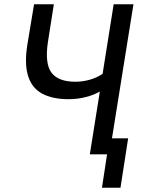

<svg xmlns="http://www.w3.org/2000/svg" viewBox="-20 -725 714 902"><path d="M459 157 483 0H402L449 -295Q422 -279 383 -269Q344 -259 302 -259Q226 -259 177.5 -285.5Q129 -312 111.5 -369.5Q94 -427 109 -518L140 -705H233L205 -527Q190 -426 222 -383.5Q254 -341 334 -341Q367 -341 400 -350Q433 -359 462 -378L514 -705H607L506 -75H582L546 157Z"/></svg>

Font: Nunito Sans 7pt Condensed Medium
Style: Italic
Weight: 500
Width: 3
Italic angle: -9°
Designer: Vernon Adams
Foundry: Vernon Adams
Version: Version 3.101;gftools[0.9.27]